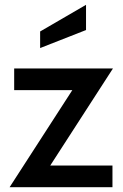

<svg xmlns="http://www.w3.org/2000/svg" viewBox="-20 -779 511 799"><path d="M189 -90H448V0H20L281 -404H39V-494H450ZM147 -648 338 -759V-654L147 -579Z"/></svg>

Font: Cabin Medium
Style: Regular
Weight: 500
Designer: Pablo Impallari
Foundry: Pablo Impallari. http://www.impallari.com Igino Marini. http://www.ikern.com
Version: Version 2.200